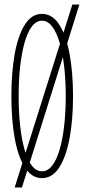

<svg xmlns="http://www.w3.org/2000/svg" viewBox="-20 -772 399 844"><path d="M44.5 52 298 -752H329L76.5 52ZM164.5 11Q119 11 89 -36.5Q59 -84 44.5 -165.2Q30 -246.5 30 -349Q30 -452 44.5 -533.8Q59 -615.5 89 -663.2Q119 -711 164.5 -711Q210.5 -711 240.8 -663.2Q271 -615.5 286 -533.8Q301 -452 301 -349Q301 -246.5 286 -165.2Q271 -84 240.8 -36.5Q210.5 11 164.5 11ZM164.5 -19Q190 -19 209.5 -44.2Q229 -69.5 242.2 -114.8Q255.5 -160 262.2 -220Q269 -280 269 -349Q269 -418 262.2 -478.2Q255.5 -538.5 242.2 -584Q229 -629.5 209.5 -655.2Q190 -681 164.5 -681Q139 -681 119.8 -655.2Q100.5 -629.5 87.8 -584Q75 -538.5 68.5 -478.2Q62 -418 62 -349Q62 -280 68.5 -220Q75 -160 87.8 -114.8Q100.5 -69.5 119.8 -44.2Q139 -19 164.5 -19Z"/></svg>

Font: Imbue Thin
Style: Regular
Weight: 100
Designer: Tyler Finck
Foundry: Etcetera Type Company
Version: Version 1.102